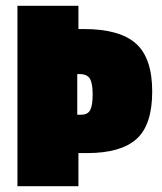

<svg xmlns="http://www.w3.org/2000/svg" viewBox="-20 -641 556 661"><path d="M280 -114H250V0H40V-621H250V-541H269Q392 -541 448 -491Q504 -441 504 -326Q504 -211 450 -162.5Q396 -114 280 -114ZM254 -386H246V-246H259Q282 -246 290.5 -262Q299 -278 299 -316Q299 -354 289.5 -370Q280 -386 254 -386Z"/></svg>

Font: Passion One
Style: Bold
Weight: 700
Designer: Alejandro Lo Celso
Foundry: Fontstage
Version: Version 1.002